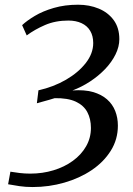

<svg xmlns="http://www.w3.org/2000/svg" viewBox="-20 -768 548 794"><path d="M115 5.5Q85.5 5.5 60.5 1.8Q35.5 -2 13.5 -6L23 -58Q40.5 -55 61.8 -52.5Q83 -50 105 -50Q156 -50 201.2 -63.8Q246.5 -77.5 281.2 -102.8Q316 -128 336 -162.8Q356 -197.5 356 -239Q356 -276.5 341 -304.5Q326 -332.5 293 -347.8Q260 -363 206 -362Q198.5 -359.5 183.5 -355.2Q168.5 -351 154 -347Q139.5 -343 132.5 -341L139 -394.5Q201.5 -408.5 252.8 -438.2Q304 -468 334.8 -507.5Q365.5 -547 365.5 -590Q365.5 -619.5 353 -640.5Q340.5 -661.5 317.2 -672.2Q294 -683 262.5 -683Q209 -683 166.2 -664.5Q123.5 -646 90.5 -621.5L71.5 -664Q91 -682.5 124 -702.2Q157 -722 202.5 -735.2Q248 -748.5 303 -748.5Q349.5 -748.5 388.2 -732.5Q427 -716.5 450.2 -684.8Q473.5 -653 473.5 -606Q473.5 -575 457.8 -543Q442 -511 414.8 -482.5Q387.5 -454 352.5 -431Q317.5 -408 279.5 -394Q329 -397.5 364.2 -387.5Q399.5 -377.5 422.5 -357.2Q445.5 -337 456.5 -309Q467.5 -281 467.5 -248.5Q467.5 -191.5 438.2 -144.8Q409 -98 359.2 -64.5Q309.5 -31 246.2 -12.8Q183 5.5 115 5.5Z"/></svg>

Font: Merriweather 36pt
Style: Italic
Weight: 400
Italic angle: -7.8°
Version: Version 2.101